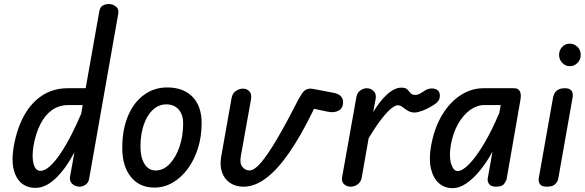

<svg xmlns="http://www.w3.org/2000/svg" viewBox="-20 -949 2974 976"><path d="M161 6Q93.5 6 63 -51Q32.5 -108 50.5 -208Q66.5 -297 103.2 -362.8Q140 -428.5 195.8 -464.5Q251.5 -500.5 324.5 -500.5H415.5L485 -892.5Q488.5 -913 502.8 -921Q517 -929 534 -928.5Q555 -928 570.2 -915Q585.5 -902 581 -878.5L433.5 -42.5Q430.5 -21 415.5 -10.5Q400.5 0 384 0Q372 0 359.8 -5.8Q347.5 -11.5 340.5 -22.8Q333.5 -34 336 -51L358.5 -175Q312.5 -89 262 -41.5Q211.5 6 161 6ZM185.5 -80.5Q207.5 -80.5 233.2 -103.5Q259 -126.5 286.2 -166.8Q313.5 -207 340.8 -259.8Q368 -312.5 393 -371.5L400.5 -415H329Q280 -415 244 -389.2Q208 -363.5 184.8 -317Q161.5 -270.5 150.5 -209Q141 -150.5 150.8 -115.5Q160.5 -80.5 185.5 -80.5Z M765 4.5Q689 4.5 645.2 -49.8Q601.5 -104 601.5 -197.5Q601.5 -289.5 630.2 -358.5Q659 -427.5 710.8 -466Q762.5 -504.5 830 -504.5Q912 -504.5 958.5 -457Q1005 -409.5 1005 -322.5Q1005 -254.5 986.2 -195.2Q967.5 -136 934.5 -91Q901.5 -46 858 -20.8Q814.5 4.5 765 4.5ZM771 -82.5Q810.5 -82.5 842 -115.2Q873.5 -148 892.2 -202.2Q911 -256.5 911 -322Q911 -366.5 888 -392.5Q865 -418.5 825.5 -418.5Q787 -418.5 757.2 -391Q727.5 -363.5 710.8 -314.8Q694 -266 694 -203.5Q694 -149 714.5 -115.8Q735 -82.5 771 -82.5Z M1217.5 0Q1178.5 0 1149.8 -19Q1121 -38 1108.8 -72.5Q1096.5 -107 1104.5 -153L1157.5 -452.5Q1162 -475 1179.5 -486.8Q1197 -498.5 1214.5 -498.5Q1234.5 -498.5 1247.5 -484.8Q1260.5 -471 1256 -444L1204 -154Q1197.5 -118 1212.5 -100.2Q1227.5 -82.5 1247.5 -82.5Q1274 -82.5 1310.2 -126.5Q1346.5 -170.5 1393.5 -251.5Q1440.5 -332.5 1497.5 -444.5Q1512 -472 1524.8 -485.2Q1537.5 -498.5 1559.5 -498.5Q1562 -498.5 1571.2 -497Q1580.5 -495.5 1605.2 -490.8Q1630 -486 1679 -476.5Q1703 -471.5 1713.5 -458.8Q1724 -446 1724 -429.5Q1724 -399 1701.5 -386.8Q1679 -374.5 1647 -381L1576 -396L1570 -383Q1510 -260 1451.2 -174.5Q1392.5 -89 1334.2 -44.5Q1276 0 1217.5 0Z M1762.5 0Q1743 0 1729 -12.5Q1715 -25 1719 -48L1791.5 -455Q1795.5 -478 1811.8 -489.2Q1828 -500.5 1844.5 -500.5Q1864 -500.5 1879 -486.5Q1894 -472.5 1889.5 -446L1877 -379Q1910.5 -435.5 1948.2 -469.5Q1986 -503.5 2020 -503.5Q2041.5 -503.5 2050.5 -494.2Q2059.5 -485 2067 -475.8Q2074.5 -466.5 2090 -466.5Q2104 -466.5 2118.5 -475Q2133 -483.5 2140.5 -489Q2154.5 -498 2172 -499.2Q2189.5 -500.5 2202.8 -491.8Q2216 -483 2216 -462.5Q2216 -447 2208.5 -436.8Q2201 -426.5 2190 -419Q2179 -411.5 2167.5 -405Q2148.5 -394 2125.2 -385.5Q2102 -377 2088 -377Q2068 -377 2053 -386.2Q2038 -395.5 2026 -404.8Q2014 -414 2001.5 -414Q1990.5 -414 1971 -399.2Q1951.5 -384.5 1922.5 -348.2Q1893.5 -312 1854 -246.5L1818.5 -45Q1814 -22.5 1797.2 -11.2Q1780.5 0 1762.5 0Z M2281.5 7.5Q2239 7.5 2210 -18.8Q2181 -45 2170.2 -93.8Q2159.5 -142.5 2171.5 -209Q2188 -299 2227.2 -364.2Q2266.5 -429.5 2321.2 -465Q2376 -500.5 2437.5 -500.5H2593Q2615.5 -500.5 2623 -484.2Q2630.5 -468 2625.5 -441L2555.5 -39.5Q2553.5 -29.5 2543 -14.8Q2532.5 0 2501.5 0Q2475.5 0 2466 -13.8Q2456.5 -27.5 2459.5 -43L2483.5 -178.5Q2454 -123.5 2419.2 -81.5Q2384.5 -39.5 2349.5 -16Q2314.5 7.5 2281.5 7.5ZM2306 -79.5Q2331 -79.5 2366.5 -116.5Q2402 -153.5 2441.5 -220.2Q2481 -287 2518 -375L2525.5 -415H2442Q2404.5 -415 2369.5 -389.8Q2334.5 -364.5 2308.5 -318.8Q2282.5 -273 2271.5 -211Q2262 -152 2273.5 -115.8Q2285 -79.5 2306 -79.5Z M2760 0Q2733 0 2724.5 -13.2Q2716 -26.5 2718.5 -42L2791.5 -454.5Q2793.5 -465 2799.5 -475.8Q2805.5 -486.5 2818.2 -493.5Q2831 -500.5 2852 -500.5Q2876 -500.5 2885.2 -488.2Q2894.5 -476 2890.5 -452.5L2817.5 -39Q2816 -28.5 2803.5 -14.2Q2791 0 2760 0ZM2876.5 -612.5Q2854 -612.5 2838 -629.5Q2822 -646.5 2822 -670Q2822 -693.5 2837.5 -710.2Q2853 -727 2876.5 -727Q2898 -727 2915 -711.2Q2932 -695.5 2932 -670Q2932 -646.5 2915.8 -629.5Q2899.5 -612.5 2876.5 -612.5Z"/></svg>

Font: Edu AU VIC WA NT Hand Medium
Style: Regular
Weight: 500
Version: Version 1.001